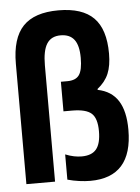

<svg xmlns="http://www.w3.org/2000/svg" viewBox="-53 -782 607 834"><g transform="rotate(-5 250.0 -365.0)"><path d="M307 10Q285 10 259 6.5Q233 3 208 -4V-114Q228 -106 245.5 -102.5Q263 -99 279 -99Q323 -99 343 -123.5Q363 -148 363 -202Q363 -258 339 -279.5Q315 -301 254 -301H217V-430H245Q282 -430 297 -451.5Q312 -473 312 -526Q312 -580 292.5 -605.5Q273 -631 233 -631Q192 -631 173 -601Q154 -571 154 -507V0H29V-525Q29 -636 78.5 -688Q128 -740 233 -740Q337 -740 386.5 -690Q436 -640 436 -534Q436 -481 421.5 -446.5Q407 -412 373 -385V-381Q433 -369 462 -323.5Q491 -278 491 -197Q491 10 307 10Z"/></g></svg>

Font: M PLUS Code Latin SemiBold
Style: Regular
Weight: 600
Designer: Coji Morishita
Foundry: UNDERFOREST DESIGN
Version: Version 1.002; ttfautohint (v1.8.3)